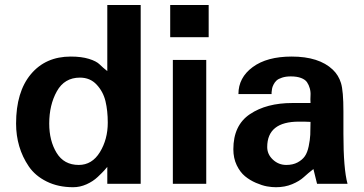

<svg xmlns="http://www.w3.org/2000/svg" viewBox="-20 -742 1468 775"><path d="M547.9 0H413.1V-68.4Q409.2 -63.5 401.4 -54.7Q393.6 -45.9 374.5 -27.8Q355.5 -9.8 329.1 2Q302.7 13.7 275.4 13.7Q214.8 13.7 168.5 -9.3Q122.1 -32.2 96.2 -70.3Q70.3 -108.4 57.6 -151.9Q44.9 -195.3 44.9 -243.2Q44.9 -371.1 104.5 -442.4Q164.1 -513.7 265.6 -513.7Q308.6 -513.7 338.9 -504.4Q369.1 -495.1 382.3 -481.9Q395.5 -468.8 413.1 -455.1V-721.7H547.9ZM415 -247.1Q415 -294.9 405.8 -333.5Q396.5 -372.1 370.1 -400.4Q343.8 -428.7 302.7 -428.7Q240.2 -428.7 209.5 -373.5Q178.7 -318.4 178.7 -243.2Q178.7 -173.8 208.5 -125Q238.3 -76.2 297.9 -76.2Q351.6 -76.2 383.3 -127.9Q415 -179.7 415 -247.1Z M822.3 -591.8H667V-721.7H822.3ZM812.5 0H677.7V-500H812.5Z M1382.8 0H1259.8L1245.1 -59.6Q1223.6 -43 1206.1 -26.9Q1188.5 -10.7 1159.2 1.5Q1129.9 13.7 1093.8 13.7Q1077.1 13.7 1057.6 10.3Q1038.1 6.8 1013.2 -3.9Q988.3 -14.6 968.8 -30.8Q949.2 -46.9 935.5 -75.2Q921.9 -103.5 921.9 -139.6Q921.9 -236.3 988.8 -281.2Q1055.7 -326.2 1160.2 -326.2H1233.4Q1232.4 -341.8 1233.4 -356.4Q1234.4 -371.1 1230.5 -385.3Q1226.6 -399.4 1219.2 -410.2Q1211.9 -420.9 1195.3 -427.2Q1178.7 -433.6 1153.3 -433.6Q1133.8 -433.6 1118.7 -428.7Q1103.5 -423.8 1096.2 -417Q1088.9 -410.2 1084 -400.4Q1079.1 -390.6 1078.1 -383.8Q1077.1 -377 1076.2 -369.1V-362.3H942.4Q942.4 -428.7 1000 -471.2Q1057.6 -513.7 1157.2 -513.7Q1267.6 -513.7 1323.2 -460.9Q1346.7 -438.5 1356.4 -406.7Q1366.2 -375 1366.2 -292V-202.1Q1366.2 -60.5 1382.8 0ZM1233.4 -250Q1216.8 -251 1186.5 -251Q1058.6 -251 1058.6 -148.4Q1058.6 -119.1 1081.5 -97.7Q1104.5 -76.2 1135.7 -76.2Q1162.1 -76.2 1181.2 -86.4Q1200.2 -96.7 1210.4 -111.3Q1220.7 -126 1226.1 -151.9Q1231.4 -177.7 1232.4 -198.2Q1233.4 -218.8 1233.4 -250Z"/></svg>

Font: FreeUniversal
Style: Bold
Weight: 700
Version: Version 1.001